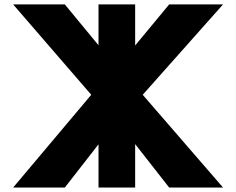

<svg xmlns="http://www.w3.org/2000/svg" viewBox="-20 -845 1064 865"><path d="M39.1 0 391.1 -418 39.1 -825.2H272L423.8 -641.1V-825.2H588.9V-640.1L742.2 -825.2H984.9L623 -418L984.9 0H742.2L588.9 -195.8V0H423.8V-194.8L272 0Z"/></svg>

Font: Hussar Preview
Style: Bold
Weight: 700
Foundry: Cannot Into Space Fonts, PlusOne Fonts
Version: Version 2.29RC2 "Millennial"